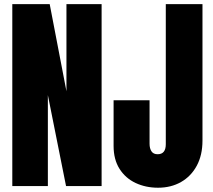

<svg xmlns="http://www.w3.org/2000/svg" viewBox="-20 -879 1004 907"><path d="M38.1 0V-859.4H214.8L293.9 -447.8V-859.4H460V0H292L206.1 -429.7V0ZM726.6 7.8Q668.5 7.8 620.6 -14.6Q572.8 -37.1 544.7 -81.3Q516.6 -125.5 516.6 -189.9V-405.3H686.5V-200.2Q686.5 -177.7 695.6 -164.1Q704.6 -150.4 724.6 -150.4Q763.2 -150.4 763.2 -197.8V-859.4H936.5V-214.8Q936.5 -146.5 909.7 -96.4Q882.8 -46.4 835.4 -19.3Q788.1 7.8 726.6 7.8Z"/></svg>

Font: webenart
Style: Regular
Weight: 400
Designer: Vernon Adams
Foundry: Vernon Adams
Version: Version 2.116; ttfautohint (v1.8.3)